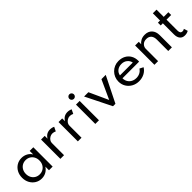

<svg xmlns="http://www.w3.org/2000/svg" viewBox="329 -2160 3598 3598"><g transform="rotate(-45 2128.0 -360.5)"><path d="M319.5 16Q383 16 435.5 -13.5Q488 -43 521.5 -96V0H618.5V-512H521.5V-418.5Q492 -470 438.2 -499Q384.5 -528 319.5 -528Q246 -528 188.5 -492.5Q131 -457 98 -395.8Q65 -334.5 65 -256.5Q65 -177.5 98.8 -116Q132.5 -54.5 190.2 -19.2Q248 16 319.5 16ZM345.5 -67.5Q293.5 -67.5 253 -91.8Q212.5 -116 189.2 -158.8Q166 -201.5 166 -256Q166 -311 189.2 -353.5Q212.5 -396 253 -420.2Q293.5 -444.5 345.5 -444.5Q398 -444.5 438.2 -420.2Q478.5 -396 501.5 -353.5Q524.5 -311 524.5 -256Q524.5 -201 501.5 -158.5Q478.5 -116 438.2 -91.8Q398 -67.5 345.5 -67.5Z M823.5 0H920.5V-322.5Q920.5 -354 939.2 -381.5Q958 -409 988.2 -426.2Q1018.5 -443.5 1052 -443.5Q1070 -443.5 1090.5 -438.5Q1111 -433.5 1126.5 -425L1166.5 -507Q1148.5 -516.5 1123.8 -522.2Q1099 -528 1075 -528Q972.5 -528 920.5 -437V-512H823.5Z M1286.5 0H1383.5V-322.5Q1383.5 -354 1402.2 -381.5Q1421 -409 1451.2 -426.2Q1481.5 -443.5 1515 -443.5Q1533 -443.5 1553.5 -438.5Q1574 -433.5 1589.5 -425L1629.5 -507Q1611.5 -516.5 1586.8 -522.2Q1562 -528 1538 -528Q1435.5 -528 1383.5 -437V-512H1286.5Z M1797.5 -615.5Q1822.5 -615.5 1840.2 -633.5Q1858 -651.5 1858 -676.5Q1858 -701.5 1840.2 -719.2Q1822.5 -737 1797.5 -737Q1772.5 -737 1754.8 -719.2Q1737 -701.5 1737 -676.5Q1737 -651.5 1754.8 -633.5Q1772.5 -615.5 1797.5 -615.5ZM1749 0H1846V-512H1749Z M2218 0H2282.5L2537.5 -512H2423.5L2250.5 -133.5L2077.5 -512H1963.5Z M2898.5 16Q2976.5 16 3040.2 -17.5Q3104 -51 3140.5 -111.5L3069.5 -148.5Q3008 -63 2903.5 -63Q2848 -63 2805.2 -86.2Q2762.5 -109.5 2738.2 -150.5Q2714 -191.5 2714 -245H3154Q3156.5 -255.5 3156.5 -266Q3156.5 -344 3122.8 -403Q3089 -462 3028.8 -495Q2968.5 -528 2888.5 -528Q2832 -528 2782.5 -507Q2733 -486 2695.5 -448.2Q2658 -410.5 2637 -361Q2616 -311.5 2616 -254.5Q2616 -177.5 2653 -116.2Q2690 -55 2754 -19.5Q2818 16 2898.5 16ZM2719 -316.5Q2729 -377 2775.5 -413Q2822 -449 2890 -449Q2954.5 -449 3001.2 -412.2Q3048 -375.5 3059 -316.5Z M3316 0H3413V-324.5Q3413 -375.5 3449.5 -413Q3486 -450.5 3550.5 -450.5Q3613 -450.5 3647.5 -412Q3682 -373.5 3682 -301.5V0H3779V-321Q3779 -418 3726.5 -473Q3674 -528 3585 -528Q3524.5 -528 3480.5 -504.5Q3436.5 -481 3413 -446V-512H3316Z M4110.5 16Q4165 16 4207 -9L4182.5 -86.5Q4160.5 -70 4132.5 -70Q4074.5 -70 4074.5 -149V-438.5H4197.5V-512H4074.5V-703.5H3977.5V-512H3920.5V-438.5H3977.5V-143Q3977.5 -67.5 4012.5 -25.8Q4047.5 16 4110.5 16Z"/></g></svg>

Font: Spartan Medium
Style: Regular
Weight: 500
Designer: Matt Bailey, Mirko Velimirovic
Foundry: Matt Bailey
Version: Version 1.003; ttfautohint (v1.8.3)